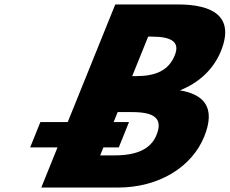

<svg xmlns="http://www.w3.org/2000/svg" viewBox="-20 -845 1035 865"><path d="M431.3 -145 445.9 -181H515.2L561.2 -295H491.9L510.1 -340H575C672.9 -340 715.9 -313 685.2 -237C658.9 -172 594.1 -145 496.2 -145ZM575.6 -502 647.5 -680H664C754.2 -680 791.4 -655 767.5 -596C739.7 -527 681.2 -502 592.1 -502ZM499.3 -825 285.1 -295H161.9L115.9 -181H239.1L166 0H510.2C698.3 0 845.2 -94 900.2 -230C953.9 -363 896.6 -420 790.6 -438C882.2 -474 944.7 -539 975.4 -615C1038.9 -772 937.1 -825 780.9 -825Z"/></svg>

Font: Hussar
Style: BdWideOblFour
Weight: 700
Foundry: Cannot Into Space Fonts
Version: Version 2.00